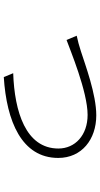

<svg xmlns="http://www.w3.org/2000/svg" viewBox="229 -762 541 1040"><g transform="rotate(90 500.0 -242.5)"><path d="M174 -387 197 -332C248 -350 476 -446 603 -446C713 -446 785 -378 785 -288C785 -111 585 -50 377 -43L398 8C637 -7 836 -89 836 -287C836 -414 736 -493 605 -493C491 -493 331 -433 259 -410C228 -400 203 -393 174 -387Z"/></g></svg>

Font: Genne Gothic Light
Style: Regular
Weight: 300
Designer: Ryoko NISHIZUKA (kana & ideographs); Paul D. Hunt (Latin, Greek & Cyrillic); Wenlong ZHANG (bopomofo); Sandoll Communica
Foundry: Adobe Systems Incorporated
Version: Version 1.004;PS 1.004;hotconv 16.6.51;makeotf.lib2.5.65220